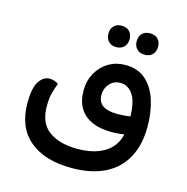

<svg xmlns="http://www.w3.org/2000/svg" viewBox="-111 -641 944 971"><g transform="rotate(15 361.5 -155.5)"><path d="M348 225Q208 225 128.5 159Q49 93 48 -34Q48 -113 70.5 -148Q93 -183 125 -183Q139 -183 151.5 -178.5Q164 -174 172 -168Q162 -142 154.5 -115Q147 -88 147 -45Q147 44 202.5 84Q258 124 352 124Q416 124 462.5 105.5Q509 87 535.5 52Q562 17 566 -32L587 -13Q567 -8 542.5 -5.5Q518 -3 495 -3Q436 -3 393.5 -22Q351 -41 328.5 -78Q306 -115 306 -169Q306 -222 329.5 -263Q353 -304 391.5 -326.5Q430 -349 477 -349Q544 -349 585.5 -312Q627 -275 646.5 -213Q666 -151 666 -75Q666 19 629.5 86.5Q593 154 522 189.5Q451 225 348 225ZM477 -255Q443 -255 421 -230.5Q399 -206 399 -172Q399 -135 424.5 -117Q450 -99 499 -99Q524 -99 548.5 -101.5Q573 -104 597 -109L569 -67Q572 -170 546 -212.5Q520 -255 477 -255ZM408 -424Q383 -424 368 -439.5Q353 -455 353 -480Q353 -506 368 -521Q383 -536 408 -536Q434 -536 449 -521Q464 -506 464 -480Q464 -455 449 -439.5Q434 -424 408 -424ZM557 -424Q531 -424 516 -439.5Q501 -455 501 -480Q501 -506 516 -521Q531 -536 557 -536Q583 -536 598 -521Q613 -506 613 -480Q613 -455 598 -439.5Q583 -424 557 -424Z"/></g></svg>

Font: Baloo Bhaijaan 2 Medium
Style: Regular
Weight: 500
Designer: Sanskriti Dholi, Noopur Datye and Ek Type
Foundry: Ek Type
Version: Version 1.701